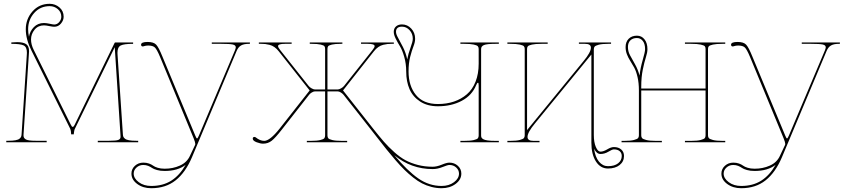

<svg xmlns="http://www.w3.org/2000/svg" viewBox="-20 -741 4404 1000"><path d="M130.9 -549.8Q135.7 -578.6 156.5 -599.9Q177.2 -621.1 209 -621.1Q221.2 -621.1 239 -617.2Q256.8 -613.3 262.2 -613.3Q277.8 -613.3 288.6 -626.2Q299.3 -639.2 299.3 -653.8Q299.3 -677.7 281.2 -693.4Q263.2 -709 238.8 -709Q189.5 -709 158 -673.3Q126.5 -637.7 126.5 -588.4Q126.5 -570.3 130.9 -549.8ZM155.3 -481.9 349.1 -90.8Q354 -80.1 358.4 -80.1Q363.8 -80.1 368.7 -90.8L576.7 -517.1Q578.1 -520 581.1 -520H673.3V-512.7Q626 -512.7 608.9 -504.2Q591.8 -495.6 591.8 -466.3L592.3 -455.1L620.1 -40.5Q620.6 -33.2 622.6 -28.6Q624.5 -23.9 630.9 -18.6Q637.2 -13.2 651.9 -10.5Q666.5 -7.8 689 -7.8H699.7V0H489.3V-7.8H547.9Q585.4 -7.8 596.7 -12.5Q607.9 -17.1 607.9 -28.3L607.4 -39.1L577.6 -495.1L369.6 -69.3Q367.7 -65.9 366.5 -58.8Q365.2 -51.8 364.7 -46.9L364.3 -41.5H350.6Q349.6 -62.5 346.2 -69.3L143.6 -478Q114.3 -536.6 114.3 -588.4Q114.3 -642.1 149.2 -681.6Q184.1 -721.2 238.8 -721.2Q267.6 -721.2 289.6 -702.4Q311.5 -683.6 311.5 -653.8Q311.5 -635.3 297.6 -618.4Q283.7 -601.6 262.2 -601.6Q254.4 -601.6 236.6 -605.2Q218.8 -608.9 209 -608.9Q178.7 -608.9 160.2 -586.4Q141.6 -564 141.6 -535.6Q141.6 -509.3 155.3 -481.9ZM39.1 -520Q56.2 -521.5 69.3 -521.5Q101.1 -521.5 116.2 -511.2Q131.3 -501 131.3 -474.1Q131.3 -472.7 131.1 -470.2Q130.9 -467.8 130.9 -466.8L102.5 -39.6V-34.7Q102.5 -21.5 115 -14.6Q127.4 -7.8 167 -7.8H223.1V0H12.7V-7.8H23.4Q45.9 -7.8 60.5 -10.5Q75.2 -13.2 81.5 -18.6Q87.9 -23.9 89.8 -28.6Q91.8 -33.2 92.3 -40.5L119.6 -455.6Q120.1 -463.4 120.1 -466.8Q120.1 -496.1 103.3 -504.4Q86.4 -512.7 39.1 -512.7Z M946.8 117.7Q905.3 149.4 837.9 149.4Q814.5 149.4 797.4 144.5Q780.3 139.6 772 133.8Q763.7 127.9 752 123Q740.2 118.2 726.6 118.2Q705.6 118.2 690.9 131.6Q676.3 145 676.3 163.1Q676.3 188 702.6 207.8Q729 227.5 767.6 227.5Q828.1 227.5 871.6 200.2Q915 172.9 946.8 117.7ZM1083 -520H1281.7V-512.7H1276.4Q1250 -512.7 1235.4 -504.2Q1220.7 -495.6 1212.4 -475.6L980 77.6Q946.3 157.2 894.8 198.2Q843.3 239.3 767.6 239.3Q724.6 239.3 694.6 217Q664.6 194.8 664.6 163.1Q664.6 139.2 682.6 122.6Q700.7 106 726.6 106Q743.2 106 756.3 110.8Q769.5 115.7 777.6 121.8Q785.6 127.9 801.3 132.8Q816.9 137.7 837.9 137.7Q880.9 137.7 917.2 121.3Q953.6 105 969.2 70.8L996.6 12.7Q997.1 11.7 997.1 8.8Q997.1 0.5 989.3 -19L813.5 -444.8Q797.4 -483.4 786.6 -493.7Q775.9 -503.9 751.5 -503.9Q739.7 -503.9 728 -500Q726.1 -499 724.6 -499Q714.8 -499 714.8 -508.3Q714.8 -522.5 749 -522.5Q780.3 -522.5 793.5 -508.3Q806.6 -494.1 825.2 -448.2L997.1 -34.7Q1002.9 -20 1006.3 -20Q1009.8 -20 1016.1 -35.2L1203.6 -478.5Q1208 -489.7 1208 -494.6Q1208 -505.9 1192.1 -509.3Q1176.3 -512.7 1132.8 -512.7H1083Z M2033.7 67.4Q2102.1 148.9 2158.4 188.2Q2214.8 227.5 2279.8 227.5Q2318.4 227.5 2344.5 208Q2370.6 188.5 2370.6 163.1Q2370.6 145 2356.2 131.6Q2341.8 118.2 2320.8 118.2Q2311.5 118.2 2285.2 128.9Q2258.8 139.6 2233.4 139.6Q2121.1 139.6 2033.7 67.4ZM1328.1 -520H1499V-512.7H1464.4Q1428.2 -512.7 1428.2 -501Q1428.2 -494.1 1439.5 -480L1587.4 -293.5Q1592.8 -286.6 1603 -280.8Q1613.3 -274.9 1621.1 -274.9H1673.3V-485.8Q1673.3 -495.1 1669.9 -500Q1666.5 -504.9 1650.4 -508.8Q1634.3 -512.7 1603 -512.7H1593.3V-520H1763.2V-512.7H1755.9Q1724.6 -512.7 1708.5 -508.8Q1692.4 -504.9 1689 -500Q1685.5 -495.1 1685.5 -485.8V-274.9H1738.3Q1746.1 -274.9 1756.3 -280.8Q1766.6 -286.6 1772 -293.5L1919.9 -480Q1931.2 -494.1 1931.2 -501Q1931.2 -512.7 1895 -512.7H1860.4V-520H2031.2V-512.7H2018.6Q2006.3 -512.7 1997.8 -511.7Q1989.3 -510.7 1975.8 -507.6Q1962.4 -504.4 1950.2 -495.8Q1938 -487.3 1927.7 -474.1L1766.6 -270L1923.3 -71.3Q1956.1 -29.8 1979.2 -3.2Q2002.4 23.4 2033 50.8Q2063.5 78.1 2091.6 93.3Q2119.6 108.4 2155.8 117.9Q2191.9 127.4 2233.4 127.4Q2254.9 127.4 2280.8 116.7Q2306.6 106 2320.8 106Q2346.7 106 2364.7 122.6Q2382.8 139.2 2382.8 163.1Q2382.8 194.8 2352.8 217Q2322.8 239.3 2279.8 239.3Q2252.9 239.3 2226.8 232.4Q2200.7 225.6 2178.2 214.1Q2155.8 202.6 2131.3 183.1Q2106.9 163.6 2086.2 143.3Q2065.4 123 2039.8 93.3Q2014.2 63.5 1992.9 36.9Q1971.7 10.3 1942.4 -27.3Q1922.9 -52.7 1912.6 -65.4L1769.5 -247.1Q1764.6 -253.4 1755.4 -259.3Q1746.1 -265.1 1738.3 -265.1H1685.5V-35.2Q1685.5 -26.4 1689.7 -21Q1693.8 -15.6 1711.2 -11.5Q1728.5 -7.3 1760.7 -7.3H1788.1V0H1578.1V-7.3H1598.1Q1630.4 -7.3 1647.7 -11.5Q1665 -15.6 1669.2 -21Q1673.3 -26.4 1673.3 -35.2V-265.1H1621.1Q1613.3 -265.1 1603.8 -259.3Q1594.2 -253.4 1589.8 -247.1L1447.3 -65.4Q1414.6 -23.4 1395.3 -8.1Q1376 7.3 1350.1 7.3Q1336.4 7.3 1316.4 -0.2Q1296.4 -7.8 1296.4 -19Q1296.4 -27.8 1305.7 -27.8Q1308.6 -27.8 1312 -25.4Q1334.5 -7.3 1356 -7.3Q1385.7 -7.3 1436.5 -71.3L1592.8 -270L1431.6 -474.1Q1421.4 -487.3 1409.2 -495.8Q1397 -504.4 1383.5 -507.6Q1370.1 -510.7 1361.6 -511.7Q1353 -512.7 1340.8 -512.7H1328.1Z M2101.1 -431.6Q2106 -460 2117.9 -492.2Q2129.9 -524.4 2129.9 -539.1Q2129.9 -565.4 2113.3 -583.7Q2096.7 -602.1 2073.7 -602.1Q2042.5 -602.1 2042.5 -575.2Q2042.5 -563 2053.2 -544.2Q2064 -525.4 2078.9 -495.6Q2093.8 -465.8 2101.1 -431.6ZM2377.9 -520H2578.1V-512.7H2560.5Q2515.1 -512.7 2500.5 -506.3Q2485.8 -500 2485.8 -486.3V-35.2Q2485.8 -28.8 2488 -24.4Q2490.2 -20 2497.3 -15.9Q2504.4 -11.7 2520.3 -9.5Q2536.1 -7.3 2560.5 -7.3H2578.1V0H2377.9V-7.3H2397.9Q2430.2 -7.3 2447.5 -11.5Q2464.8 -15.6 2469 -21Q2473.1 -26.4 2473.1 -35.2V-294.4Q2473.1 -310.1 2469.7 -310.1Q2464.8 -310.1 2460 -297.4Q2438.5 -244.6 2385.3 -216.1Q2332 -187.5 2260.7 -187.5Q2206.1 -187.5 2168.2 -212.2Q2130.4 -236.8 2113 -276.6Q2095.7 -316.4 2095.7 -367.7Q2095.7 -409.2 2085.4 -444.8Q2075.2 -480.5 2063.2 -499.8Q2051.3 -519 2041 -539.6Q2030.8 -560.1 2030.8 -575.2Q2030.8 -592.8 2042.5 -603.3Q2054.2 -613.8 2073.7 -613.8Q2102.1 -613.8 2122.1 -592Q2142.1 -570.3 2142.1 -539.1Q2142.1 -521.5 2133.5 -499.8Q2125 -478 2116.5 -445.3Q2107.9 -412.6 2107.9 -369.1Q2107.9 -293.9 2146.2 -246.6Q2184.6 -199.2 2260.7 -199.2Q2306.2 -199.2 2344 -211.9Q2381.8 -224.6 2411.1 -249.5Q2440.4 -274.4 2456.8 -315.4Q2473.1 -356.4 2473.1 -409.2V-486.3Q2473.1 -495.1 2468.5 -500.2Q2463.9 -505.4 2446.8 -509Q2429.7 -512.7 2397.9 -512.7H2377.9Z M3074.2 33.7Q3080.1 77.1 3099.6 100.8Q3119.1 124.5 3146.5 124.5Q3180.2 124.5 3199.2 109.6Q3218.3 94.7 3218.3 71.3Q3218.3 55.7 3207.5 46.4Q3196.8 37.1 3177.2 37.1Q3168.5 37.1 3148.7 49.1Q3128.9 61 3107.4 61Q3087.4 61 3074.2 33.7ZM2622.6 -520H2832.5V-512.7H2800.3Q2768.1 -512.7 2750.7 -508.8Q2733.4 -504.9 2729.2 -500Q2725.1 -495.1 2725.1 -486.3V-63.5L3019 -422.4Q3057.6 -468.8 3057.6 -492.7Q3057.6 -512.7 3027.3 -512.7H2995.1V-520H3162.6V-512.7H3147.9Q3115.7 -512.7 3098.4 -508.1Q3081.1 -503.4 3076.9 -498Q3072.8 -492.7 3072.8 -483.9V-38.1Q3072.8 0 3083.3 24.4Q3093.8 48.8 3107.4 48.8Q3122.6 48.8 3142.6 36.9Q3162.6 24.9 3177.2 24.9Q3201.2 24.9 3215.6 37.6Q3230 50.3 3230 71.3Q3230 100.6 3207 118.7Q3184.1 136.7 3146.5 136.7Q3107.4 136.7 3083.7 99.9Q3060.1 63 3060.1 2.4V-457L2766.1 -98.1Q2727.5 -51.8 2727.5 -27.8Q2727.5 -7.3 2758.3 -7.3H2790V0H2622.6V-7.3H2637.7Q2669.9 -7.3 2687.3 -12Q2704.6 -16.6 2708.7 -22Q2712.9 -27.3 2712.9 -36.1V-486.3Q2712.9 -495.1 2708.7 -500Q2704.6 -504.9 2687.3 -508.8Q2669.9 -512.7 2637.7 -512.7H2622.6Z M3311 -347.2Q3315.4 -387.7 3327.6 -429.2Q3339.8 -470.7 3339.8 -484.9Q3339.8 -512.7 3327.9 -527.8Q3315.9 -543 3297.4 -543Q3275.4 -543 3262.9 -530.5Q3250.5 -518.1 3250.5 -496.1Q3250.5 -473.6 3261 -453.9Q3271.5 -434.1 3287.1 -406.7Q3302.7 -379.4 3311 -347.2ZM3547.4 -520H3757.3V-512.7H3742.7Q3710.4 -512.7 3693.1 -508.8Q3675.8 -504.9 3671.6 -500Q3667.5 -495.1 3667.5 -486.3V-36.1Q3667.5 -27.3 3671.6 -22Q3675.8 -16.6 3693.1 -12Q3710.4 -7.3 3742.7 -7.3H3757.3V0H3547.4V-7.3H3580.1Q3612.3 -7.3 3629.6 -12Q3647 -16.6 3650.9 -22Q3654.8 -27.3 3654.8 -36.1V-270H3319.8V-36.1Q3319.8 -27.3 3324 -22Q3328.1 -16.6 3345.5 -12Q3362.8 -7.3 3395 -7.3H3427.2V0H3217.3V-7.3H3232.4Q3264.6 -7.3 3282 -12Q3299.3 -16.6 3303.5 -22Q3307.6 -27.3 3307.6 -36.1V-270Q3307.6 -309.1 3300.5 -339.6Q3293.5 -370.1 3283.2 -388.9Q3272.9 -407.7 3262.7 -423.6Q3252.4 -439.5 3245.4 -457.5Q3238.3 -475.6 3238.3 -496.1Q3238.3 -522.9 3254.4 -539.1Q3270.5 -555.2 3297.4 -555.2Q3321.8 -555.2 3336.9 -535.9Q3352.1 -516.6 3352.1 -484.9Q3352.1 -467.8 3344 -442.6Q3335.9 -417.5 3327.9 -378.4Q3319.8 -339.4 3319.8 -289.1V-279.8H3654.8V-486.3Q3654.8 -495.1 3650.9 -500Q3647 -504.9 3629.6 -508.8Q3612.3 -512.7 3580.1 -512.7H3547.4Z M4019.5 117.7Q3978 149.4 3910.6 149.4Q3887.2 149.4 3870.1 144.5Q3853 139.6 3844.7 133.8Q3836.4 127.9 3824.7 123Q3813 118.2 3799.3 118.2Q3778.3 118.2 3763.7 131.6Q3749 145 3749 163.1Q3749 188 3775.4 207.8Q3801.8 227.5 3840.3 227.5Q3900.9 227.5 3944.3 200.2Q3987.8 172.9 4019.5 117.7ZM4155.8 -520H4354.5V-512.7H4349.1Q4322.8 -512.7 4308.1 -504.2Q4293.5 -495.6 4285.2 -475.6L4052.7 77.6Q4019 157.2 3967.5 198.2Q3916 239.3 3840.3 239.3Q3797.4 239.3 3767.3 217Q3737.3 194.8 3737.3 163.1Q3737.3 139.2 3755.4 122.6Q3773.4 106 3799.3 106Q3815.9 106 3829.1 110.8Q3842.3 115.7 3850.3 121.8Q3858.4 127.9 3874 132.8Q3889.6 137.7 3910.6 137.7Q3953.6 137.7 3990 121.3Q4026.4 105 4042 70.8L4069.3 12.7Q4069.8 11.7 4069.8 8.8Q4069.8 0.5 4062 -19L3886.2 -444.8Q3870.1 -483.4 3859.4 -493.7Q3848.6 -503.9 3824.2 -503.9Q3812.5 -503.9 3800.8 -500Q3798.8 -499 3797.4 -499Q3787.6 -499 3787.6 -508.3Q3787.6 -522.5 3821.8 -522.5Q3853 -522.5 3866.2 -508.3Q3879.4 -494.1 3897.9 -448.2L4069.8 -34.7Q4075.7 -20 4079.1 -20Q4082.5 -20 4088.9 -35.2L4276.4 -478.5Q4280.8 -489.7 4280.8 -494.6Q4280.8 -505.9 4264.9 -509.3Q4249 -512.7 4205.6 -512.7H4155.8Z"/></svg>

Font: ZnikomitNo24
Style: Thin
Weight: 300
Designer: gluk
Foundry: gluk
Version: Version 0.55